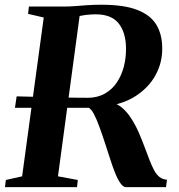

<svg xmlns="http://www.w3.org/2000/svg" viewBox="-32 -770 735 790"><path d="M-11.5 0 -8 -29.5 59 -44.5 148 -698 83.5 -713 87 -743H225.5Q254.5 -743 278.8 -745Q303 -747 328.5 -748.8Q354 -750.5 385.5 -750.5Q479 -750.5 533.5 -729Q588 -707.5 611.8 -667.5Q635.5 -627.5 635.5 -571Q636 -512 607.8 -460.5Q579.5 -409 525.2 -374.2Q471 -339.5 391 -331L414.5 -349Q443 -348.5 466 -330.2Q489 -312 507.2 -283.8Q525.5 -255.5 538.8 -225Q552 -194.5 561.5 -169Q573 -138.5 582.5 -113.5Q592 -88.5 601.8 -70.2Q611.5 -52 624 -42Q636.5 -32 655 -30.5L651 0H486Q475.5 0 464.2 -15.2Q453 -30.5 442.5 -56.2Q432 -82 422 -113.5Q410.5 -149 399 -184.2Q387.5 -219.5 376.5 -249.5Q365.5 -279.5 354.8 -300Q344 -320.5 333.5 -326.5Q326.5 -326.5 315 -326.5Q303.5 -326.5 283.5 -326.5Q263.5 -326.5 230.8 -326.5Q198 -326.5 148.8 -326.5Q99.5 -326.5 29.5 -326.5L36.5 -373.5Q95 -372 138.5 -371Q182 -370 213 -369.2Q244 -368.5 264.5 -368.2Q285 -368 297.8 -367.8Q310.5 -367.5 317.8 -367.8Q325 -368 329 -367.5Q370 -368 400 -385.2Q430 -402.5 449.2 -431.5Q468.5 -460.5 477.8 -497Q487 -533.5 486.5 -572.5Q485.5 -637 456 -674Q426.5 -711 362 -711Q354 -711 343 -710.5Q332 -710 320.5 -708.5Q309 -707 298.5 -704.8Q288 -702.5 280.5 -699L298.5 -726L206.5 -44.5L288 -29.5L285 0Z"/></svg>

Font: Merriweather 96pt
Style: Bold Italic
Weight: 700
Italic angle: -7.8°
Version: Version 2.101